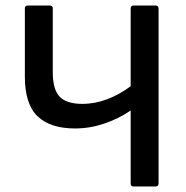

<svg xmlns="http://www.w3.org/2000/svg" viewBox="-20 -675 673 695"><path d="M252 -210Q162 -210 116 -254Q70 -298 70 -398V-644Q70 -655 81 -655H160Q171 -655 171 -644V-414Q171 -351 196 -325Q221 -299 278 -299Q324 -299 368.5 -316Q413 -333 453 -363V-644Q453 -655 463 -655H543Q554 -655 554 -644V-11Q554 0 543 0H463Q453 0 453 -11V-275Q409 -245 357 -227.5Q305 -210 252 -210Z"/></svg>

Font: Sofia Sans SemiBold
Style: Regular
Weight: 600
Designer: Botio Nikoltchev, Ani Petrova
Foundry: lettersoup
Version: Version 4.101; ttfautohint (v1.8.4.7-5d5b)